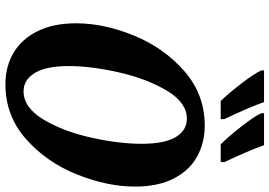

<svg xmlns="http://www.w3.org/2000/svg" viewBox="-163 -821 995 709"><g transform="rotate(90 334.5 -466.5)"><path d="M66 -250Q66 -353 111.5 -464Q157 -575 243 -650Q329 -725 444 -725Q507 -725 558 -697Q609 -669 639 -611Q669 -553 669 -467Q669 -366 624.5 -254Q580 -142 494 -65.5Q408 11 291 11Q226 11 175 -19Q124 -49 95 -108Q66 -167 66 -250ZM511 -492Q511 -576 486.5 -617.5Q462 -659 418 -659Q359 -659 315 -585.5Q271 -512 247.5 -409Q224 -306 224 -223Q224 -139 249.5 -97.5Q275 -56 317 -56Q377 -56 421 -129Q465 -202 488 -305Q511 -408 511 -492ZM240 -934V-944H357Q374 -894 420 -797V-784H353Q324 -814 287.5 -861.5Q251 -909 240 -934ZM398 -934V-944H516Q537 -885 579 -797L578 -784H513Q484 -813 446.5 -861Q409 -909 398 -934Z"/></g></svg>

Font: Noto Serif CondExtraBold
Style: Italic
Weight: 800
Width: 3
Italic angle: -12°
Designer: Monotype Design Team
Foundry: Monotype Imaging Inc.
Version: Version 1.001